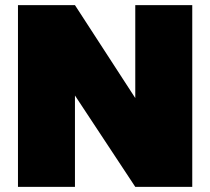

<svg xmlns="http://www.w3.org/2000/svg" viewBox="-20 -728 819 748"><path d="M507 -708H729V0H507L272 -356V0H50V-708H272L507 -346Z"/></svg>

Font: Poppins Black
Style: Regular
Weight: 900
Designer: Ninad Kale (Devanagari), Jonny Pinhorn (Latin)
Foundry: Indian Type Foundry
Version: Version 3.200;PS 1.000;hotconv 16.6.54;makeotf.lib2.5.65590